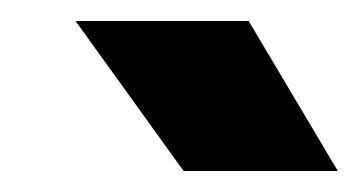

<svg xmlns="http://www.w3.org/2000/svg" viewBox="-20 -721 342 183"><path d="M155 -558 52 -701H217L302 -558Z"/></svg>

Font: Figtree ExtraBold
Style: Italic
Weight: 800
Italic angle: -9.5°
Foundry: Erik Kennedy
Version: Version 2.001;gftools[0.9.30]